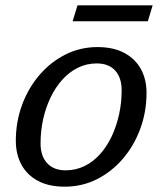

<svg xmlns="http://www.w3.org/2000/svg" viewBox="-20 -692 612 722"><path d="M346.5 -515Q406.5 -515 447.8 -492.8Q489 -470.5 510 -432Q531 -393.5 531 -342.5Q531 -271.5 507.5 -207.8Q484 -144 442 -95Q400 -46 344.2 -18Q288.5 10 223.5 10Q163.5 10 122.5 -12Q81.5 -34 60.5 -73Q39.5 -112 39.5 -162.5Q39.5 -233.5 62.8 -297Q86 -360.5 128.2 -409.8Q170.5 -459 226.2 -487Q282 -515 346.5 -515ZM226.5 -51.5Q265 -51.5 297.8 -67.5Q330.5 -83.5 356.2 -112.2Q382 -141 400 -179.2Q418 -217.5 427.8 -261.8Q437.5 -306 437.5 -352Q437.5 -400 413 -426.8Q388.5 -453.5 343.5 -453.5Q305.5 -453.5 272.8 -437.2Q240 -421 214.2 -392.2Q188.5 -363.5 170.2 -325.5Q152 -287.5 142.2 -243.5Q132.5 -199.5 132.5 -152.5Q132.5 -105 157.5 -78.2Q182.5 -51.5 226.5 -51.5ZM253 -612 271.5 -672H554L536 -612Z"/></svg>

Font: Newsreader 7pt
Style: Italic
Weight: 400
Italic angle: -17°
Designer: Hugues Gentile
Foundry: Production Type
Version: Version 1.003